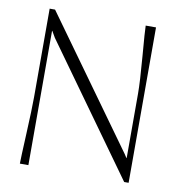

<svg xmlns="http://www.w3.org/2000/svg" viewBox="-74 -701 723 770"><g transform="rotate(10 287.5 -316.5)"><path d="M66.9 -632.8H88.9L463.9 -111.8L474.1 -96.2H475.1V-358.9Q475.1 -405.8 466.6 -509.5Q458 -613.3 458 -632.8H500V0H481.9L107.9 -521L92.8 -546.9H91.8V-273.9V0H57.1Q57.1 -19.5 62 -122.1Q66.9 -224.6 66.9 -272Z"/></g></svg>

Font: Resagokr
Style: Light
Weight: 300
Designer: gluk
Foundry: gluk
Version: Version 0.95